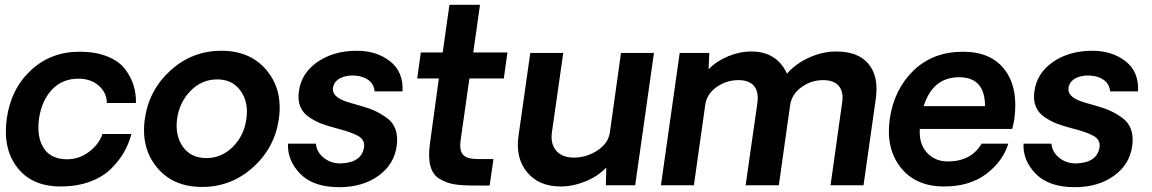

<svg xmlns="http://www.w3.org/2000/svg" viewBox="-20 -770 4787 798"><path d="M232 5Q113 5 52 -73.5Q-9 -152 8 -276Q25 -400 108 -477.5Q191 -555 310 -555Q378 -555 427 -535Q476 -515 500.5 -482Q525 -449 535.5 -414Q546 -379 545 -342H424Q424 -384 391 -413.5Q358 -443 306 -443Q239 -443 196 -397.5Q153 -352 142 -276Q132 -200 162 -154Q192 -108 259 -108Q309 -108 350 -139Q391 -170 406 -213H526Q516 -174 496 -138.5Q476 -103 442 -69Q408 -35 354 -15Q300 5 232 5Z M1031.5 -74.5Q941 7 820 7Q699 7 632 -74.5Q565 -156 582 -276Q599 -396 689 -477.5Q779 -559 900 -559Q1021 -559 1088.5 -477.5Q1156 -396 1139 -276Q1122 -156 1031.5 -74.5ZM838 -113Q901 -113 948 -160Q995 -207 1004 -276Q1014 -345 980 -392.5Q946 -440 883 -440Q819 -440 772.5 -393Q726 -346 716 -276Q707 -206 740.5 -159.5Q774 -113 838 -113Z M1390 8Q1283 8 1228.5 -47Q1174 -102 1177 -173H1293Q1296 -137 1327 -113Q1358 -89 1400 -91Q1483 -95 1493 -158Q1497 -189 1468.5 -205Q1440 -221 1381 -236Q1343 -246 1318.5 -255Q1294 -264 1267 -281.5Q1240 -299 1228.5 -326Q1217 -353 1222 -389Q1232 -466 1299.5 -512.5Q1367 -559 1463 -559Q1545 -559 1601 -515.5Q1657 -472 1653 -390H1537Q1534 -421 1511 -437.5Q1488 -454 1454 -456Q1418 -458 1393 -444.5Q1368 -431 1364 -405Q1359 -370 1413 -350Q1425 -345 1476 -331Q1512 -321 1536.5 -310Q1561 -299 1587 -280.5Q1613 -262 1623.5 -233Q1634 -204 1629 -165Q1619 -87 1553 -39.5Q1487 8 1390 8Z M1949 1Q1900 1 1868.5 -4Q1837 -9 1808 -26Q1779 -43 1769 -79.5Q1759 -116 1767 -174L1804 -444H1714L1729 -552H1820L1848 -750H1975L1947 -552H2089L2074 -444H1931L1894 -184Q1889 -143 1905.5 -126Q1922 -109 1964 -109H2031L2015 1Z M2698 -550 2620 0H2498L2500 -74Q2465 -37 2413 -16Q2361 5 2310 5Q2220 5 2171 -54Q2122 -113 2135 -205L2184 -550H2321L2274 -221Q2267 -173 2291.5 -144Q2316 -115 2365 -115Q2418 -115 2463.5 -145Q2509 -175 2515 -221L2561 -550Z M3456 -556Q3547 -556 3590 -504Q3633 -452 3620 -359L3569 0H3432L3480 -343Q3487 -388 3466.5 -412.5Q3446 -437 3401 -437Q3352 -437 3311.5 -408Q3271 -379 3264 -333L3217 0H3079L3128 -343Q3134 -388 3114 -412.5Q3094 -437 3049 -437Q2999 -437 2958 -408Q2917 -379 2911 -333L2864 0H2727L2805 -550H2928L2925 -482Q2958 -516 3006 -536Q3054 -556 3103 -556Q3208 -556 3251 -464Q3288 -506 3343.5 -531Q3399 -556 3456 -556Z M4196 -277Q4194 -261 4187 -234H3803Q3799 -172 3832.5 -135.5Q3866 -99 3919 -99Q4016 -99 4060 -173H4171Q4148 -99 4079 -47Q4010 5 3904 5Q3785 5 3723 -74.5Q3661 -154 3678 -275Q3696 -399 3777 -477Q3858 -555 3982 -555Q4099 -555 4156 -480Q4213 -405 4196 -277ZM3966 -449Q3857 -449 3819 -329H4074Q4074 -449 3966 -449Z M4447 8Q4340 8 4285.5 -47Q4231 -102 4234 -173H4350Q4353 -137 4384 -113Q4415 -89 4457 -91Q4540 -95 4550 -158Q4554 -189 4525.5 -205Q4497 -221 4438 -236Q4400 -246 4375.5 -255Q4351 -264 4324 -281.5Q4297 -299 4285.5 -326Q4274 -353 4279 -389Q4289 -466 4356.5 -512.5Q4424 -559 4520 -559Q4602 -559 4658 -515.5Q4714 -472 4710 -390H4594Q4591 -421 4568 -437.5Q4545 -454 4511 -456Q4475 -458 4450 -444.5Q4425 -431 4421 -405Q4416 -370 4470 -350Q4482 -345 4533 -331Q4569 -321 4593.5 -310Q4618 -299 4644 -280.5Q4670 -262 4680.5 -233Q4691 -204 4686 -165Q4676 -87 4610 -39.5Q4544 8 4447 8Z"/></svg>

Font: Oakes Grotesk
Style: Bold Italic
Weight: 600
Italic angle: -8°
Designer: Samuel Oakes
Foundry: Samuel Oakes
Version: Version 1.000;PS 001.000;hotconv 1.0.88;makeotf.lib2.5.64775